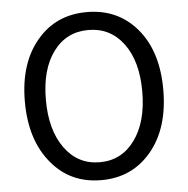

<svg xmlns="http://www.w3.org/2000/svg" viewBox="-53 -800 849 865"><g transform="rotate(-5 371.0 -367.0)"><path d="M146 -90Q58 -195 58 -369Q58 -543 146 -646Q231 -747 371 -747Q511 -747 597.5 -645Q684 -543 684 -369Q684 -195 597.5 -91Q511 13 371 13Q231 13 146 -90ZM212.5 -150Q272 -68 371 -68Q470 -68 529.5 -150Q589 -232 589 -369Q589 -506 529.5 -586Q470 -666 370.5 -666Q271 -666 212 -586Q153 -506 153 -369Q153 -232 212.5 -150Z"/></g></svg>

Font: Resource Han Rounded HK
Style: Regular
Weight: 400
Designer: Cyano Hao (round all glyphs); Ryoko NISHIZUKA  (kana, bopomofo & ideographs); Paul D. Hunt (Latin, Greek & Cyrillic); Sa
Foundry: Cyano Hao
Version: 0.990